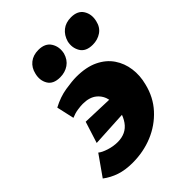

<svg xmlns="http://www.w3.org/2000/svg" viewBox="-212 -755 875 875"><g transform="rotate(-45 225.5 -318.0)"><path d="M128 16Q81 16 45.5 4Q10 -8 -19 -30L50 -128Q63 -117 91 -108Q119 -99 147 -99Q174 -99 195 -109Q216 -119 230.5 -139.5Q245 -160 253 -188Q263 -226 256.5 -260Q250 -294 225 -314.5Q200 -335 157 -335Q143 -335 123 -332Q103 -329 82 -320L63 -405Q108 -429 152.5 -436Q197 -443 223 -443Q287 -443 330.5 -422Q374 -401 398 -365.5Q422 -330 428 -286Q434 -242 422 -196Q406 -129 362.5 -81.5Q319 -34 258.5 -9Q198 16 128 16ZM76 -164 109 -268 342 -260 314 -177ZM170 -493Q126 -493 109.5 -521Q93 -549 102 -585Q109 -616 131.5 -634Q154 -652 188 -652Q231 -652 249 -623.5Q267 -595 259 -558Q250 -526 226 -509.5Q202 -493 170 -493ZM380 -493Q336 -493 319 -521.5Q302 -550 310 -585Q319 -616 341.5 -634Q364 -652 398 -652Q441 -652 458.5 -623.5Q476 -595 467 -558Q460 -526 436 -509.5Q412 -493 380 -493Z"/></g></svg>

Font: Ysabeau Black
Style: Italic
Weight: 900
Italic angle: -12°
Version: Version 2.000;gftools[0.9.27.dev2+g8671c4b]